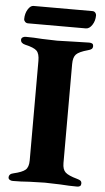

<svg xmlns="http://www.w3.org/2000/svg" viewBox="-56 -834 476 873"><g transform="rotate(5 182.0 -397.5)"><path d="M16 0ZM16 -11Q16 -28 37 -32Q76 -41 90.5 -53.5Q105 -66 105 -97V-551Q105 -584 92 -597Q79 -610 39 -619Q18 -624 18 -640Q18 -647 24 -651Q30 -655 38 -655Q74 -655 113 -652Q163 -650 182 -650Q199 -650 251 -652Q305 -654 328 -654Q347 -654 347 -640Q347 -631 342 -626.5Q337 -622 325 -619Q285 -608 272 -594.5Q259 -581 259 -550V-98Q259 -69 273 -56Q287 -43 327 -32Q338 -29 343 -25Q348 -21 348 -12Q348 3 330 3Q294 3 253 0Q201 -2 182 -2Q162 -2 112 0Q73 3 36 3Q28 3 22 -1Q16 -5 16 -11ZM24 -735Q24 -760 35.5 -779Q47 -798 61 -798H330Q338 -798 343 -792.5Q348 -787 348 -780Q348 -755 335.5 -736Q323 -717 307 -717H43Q35 -717 29.5 -722.5Q24 -728 24 -735Z"/></g></svg>

Font: EB Garamond
Style: Bold
Weight: 700
Designer: Georg Duffner and Octavio Pardo
Foundry: Georg Duffner
Version: Version 1.000; ttfautohint (v1.6)